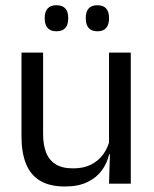

<svg xmlns="http://www.w3.org/2000/svg" viewBox="-20 -684 573 715"><path d="M140.5 -488V-184.5Q140.5 -146 151.2 -117.2Q162 -88.5 186.5 -72.8Q211 -57 252.5 -57Q291.5 -57 319.5 -71.2Q347.5 -85.5 365.2 -110.5Q383 -135.5 389.5 -167L404 -109.5H386.5Q379 -76.5 359 -49.2Q339 -22 305.2 -5.8Q271.5 10.5 222 10.5Q164.5 10.5 128.8 -11.2Q93 -33 76.5 -74.8Q60 -116.5 60 -175.5V-488ZM467 -488V0H386L389.5 -117L386 -122V-488ZM190 -567.5Q168.5 -567.5 157.5 -579.8Q146.5 -592 146.5 -614.5V-618Q146.5 -640.5 157.5 -652.5Q168.5 -664.5 190 -664.5Q212.5 -664.5 223.2 -652.5Q234 -640.5 234 -618V-614.5Q234 -592 223.2 -579.8Q212.5 -567.5 190 -567.5ZM343 -567.5Q321 -567.5 310.2 -579.8Q299.5 -592 299.5 -614.5V-618Q299.5 -640.5 310.2 -652.5Q321 -664.5 343 -664.5Q364.5 -664.5 375.2 -652.5Q386 -640.5 386 -618V-614.5Q386 -592 375.2 -579.8Q364.5 -567.5 343 -567.5Z"/></svg>

Font: Anek Latin Medium
Style: Regular
Weight: 400
Version: Version 1.003